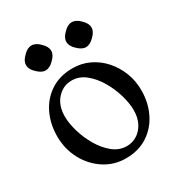

<svg xmlns="http://www.w3.org/2000/svg" viewBox="-156 -731 786 846"><g transform="rotate(-30 237.5 -308.0)"><path d="M240.8 11Q180.8 11 132 -20.9Q83.2 -52.8 54.6 -106.4Q26 -160 26 -224.2Q26 -287 50.8 -338.4Q75.5 -389.8 122.2 -420.4Q169 -451 234.2 -451Q279.2 -451 318.2 -432.5Q357.2 -414 386.5 -381.2Q415.8 -348.5 432.4 -306.1Q449 -263.8 449 -216Q449 -153.2 424 -101.8Q399 -50.2 352.4 -19.6Q305.8 11 240.8 11ZM271.5 -33.8Q299 -33.8 322.9 -48.4Q346.8 -63 361.4 -90.6Q376 -118.2 376 -157Q376 -191.5 363.4 -234.4Q350.8 -277.2 327.9 -316.2Q305 -355.2 273.2 -380.8Q241.5 -406.2 203.5 -406.2Q160 -406.2 129.4 -372.6Q98.8 -339 98.8 -283Q98.8 -248.5 111.4 -205.8Q124 -163 146.9 -123.9Q169.8 -84.8 201.5 -59.2Q233.2 -33.8 271.5 -33.8ZM127.4 -628.5Q149.5 -628.5 170.2 -606.7Q192 -586 192 -565Q192 -544 170.2 -523.3Q149.5 -501.5 127.5 -501.5Q107.7 -501.5 85.8 -523.2Q64 -543.1 64 -565.1Q64 -586 85.8 -606.7Q106.5 -628.5 127.4 -628.5ZM332.4 -628.5Q354.5 -628.5 375.2 -606.7Q397 -586 397 -565Q397 -544 375.2 -523.3Q354.5 -501.5 332.5 -501.5Q312.7 -501.5 290.8 -523.2Q269 -543.1 269 -565.1Q269 -586 290.8 -606.7Q311.5 -628.5 332.4 -628.5Z"/></g></svg>

Font: Young Serif Light
Style: Regular
Weight: 300
Designer: Bastien Sozeau
Foundry: NBR — Bastien Sozeau
Version: Version 5.001